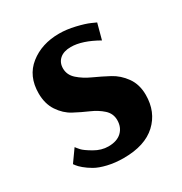

<svg xmlns="http://www.w3.org/2000/svg" viewBox="-130 -608 677 715"><g transform="rotate(-30 208.5 -250.0)"><path d="M200 11Q163 11 131.5 3.5Q100 -4 81 -15Q62 -26 48.5 -37.5Q35 -49 30 -56L24 -64L61 -116Q66 -109 75 -99Q84 -89 113 -72Q142 -55 172 -55Q209 -55 229 -74Q249 -93 249 -124Q249 -152 228 -171Q207 -190 177 -203Q147 -216 117 -232Q87 -248 66 -279.5Q45 -311 45 -356Q45 -430 96 -470.5Q147 -511 222 -511Q254 -511 290 -502.5Q326 -494 346 -485L366 -476L348 -409Q283 -446 235 -446Q204 -446 187 -431Q170 -416 170 -391Q170 -363 192.5 -343Q215 -323 247 -308.5Q279 -294 311 -277Q343 -260 365.5 -228.5Q388 -197 388 -152Q388 -79 339.5 -34Q291 11 200 11Z"/></g></svg>

Font: Arsenal
Style: Bold
Weight: 700
Designer: Andrij Shevchenko
Foundry: Stairsfor
Version: Version 2.001;PS 002.001;hotconv 1.0.88;makeotf.lib2.5.64775